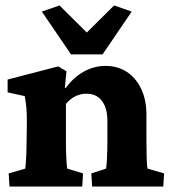

<svg xmlns="http://www.w3.org/2000/svg" viewBox="-20 -681 628 701"><path d="M14.6 0 11.7 -47.9 72.3 -65.4Q73.2 -69.3 74.2 -84.5Q75.2 -99.6 76.2 -120.6Q77.1 -141.6 77.1 -161.1L78.1 -234.4Q78.1 -263.7 76.7 -283.2Q75.2 -302.7 70.3 -330.1L7.8 -343.8V-390.6L192.4 -438.5L222.7 -420.9L216.8 -360.4L219.7 -359.4Q249 -399.4 286.6 -419.9Q324.2 -440.4 365.2 -440.4Q409.2 -440.4 442.4 -418.9Q475.6 -397.5 495.1 -357.4Q514.6 -317.4 514.6 -261.7V-163.1Q514.6 -130.9 515.6 -102.1Q516.6 -73.2 518.6 -65.4L579.1 -47.9L576.2 0H316.4L313.5 -47.9L367.2 -65.4Q369.1 -76.2 370.1 -93.8Q371.1 -111.3 371.6 -130.9Q372.1 -150.4 372.1 -164.1V-238.3Q372.1 -274.4 361.8 -296.4Q351.6 -318.4 335 -328.6Q318.4 -338.9 295.9 -338.9Q274.4 -338.9 255.4 -329.6Q236.3 -320.3 220.7 -301.8V-159.2Q220.7 -130.9 222.2 -102.1Q223.6 -73.2 225.6 -65.4L283.2 -47.9L280.3 0ZM460.9 -638.7 354.5 -482.4H239.3L132.8 -638.7L197.3 -661.1L330.1 -529.3H263.7L396.5 -661.1Z"/></svg>

Font: Crimson Pro ExtraBold
Style: Regular
Weight: 800
Designer: Jacques Le Bailly
Foundry: Baron von Fonthausen
Version: Version 1.003